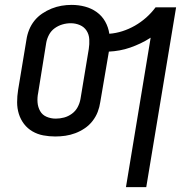

<svg xmlns="http://www.w3.org/2000/svg" viewBox="-20 -550 790 785"><path d="M495 215 596 -396Q576 -383 555 -373Q534 -363 512.5 -355.5Q491 -348 469 -344Q447 -340 425 -339Q425 -339 425 -339Q425 -339 425 -338L390 -133Q387 -112 379.5 -92.5Q372 -73 358.5 -55.5Q345 -38 326.5 -25.5Q308 -13 288 -5.5Q268 2 247.5 5Q227 8 206 8Q206 8 206 8Q206 8 206 8Q181 8 157 3.5Q133 -1 112.5 -13Q92 -25 78 -43.5Q64 -62 57 -84.5Q50 -107 50 -132Q50 -157 54 -182L88 -387Q91 -408 99 -428Q107 -448 120.5 -465Q134 -482 152.5 -494.5Q171 -507 191 -515Q211 -523 231.5 -526.5Q252 -530 273 -530Q301 -530 327.5 -523Q354 -516 375.5 -500.5Q397 -485 410 -462Q423 -439 427 -412Q454 -414 480.5 -422.5Q507 -431 531.5 -445Q556 -459 577.5 -478Q599 -497 616 -520H700L578 215ZM208 -65Q225 -65 242 -69.5Q259 -74 274 -85Q289 -96 297.5 -112Q306 -128 309 -145L343 -350Q346 -369 345 -389Q344 -409 334 -424.5Q324 -440 306.5 -447.5Q289 -455 269 -455Q252 -455 235 -450Q218 -445 203.5 -434.5Q189 -424 180.5 -408Q172 -392 169 -375L136 -170Q132 -151 133.5 -131.5Q135 -112 144 -96Q153 -80 170.5 -72.5Q188 -65 208 -65Z"/></svg>

Font: Zed Sans Extended
Style: Italic
Weight: 400
Width: 7
Italic angle: -9°
Designer: Belleve Invis
Foundry: Belleve Invis
Version: Version 1.0.0; ttfautohint (v1.8.4)